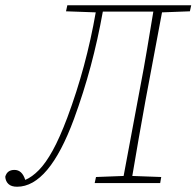

<svg xmlns="http://www.w3.org/2000/svg" viewBox="-35 -696 747 730"><path d="M30 14Q8 14 -3 3.5Q-14 -7 -15 -24Q-8 -50 20 -50Q49 -50 61 -12Q87 -23 113 -49.5Q139 -76 165.5 -124Q192 -172 221 -249Q293 -442 329 -649L216 -653L221 -676H692L687 -653L581 -649L518 -313Q505 -242 492.5 -170Q480 -98 468 -27L578 -23L574 0H325L330 -23L435 -27L498 -364Q512 -436 524 -508Q536 -580 548 -652H356Q337 -546 310 -445Q283 -344 246 -243Q151 14 30 14Z"/></svg>

Font: Source Serif 4 SmText ExtraLight
Style: Italic
Weight: 200
Italic angle: -12°
Designer: Frank Grießhammer
Foundry: Adobe
Version: Version 4.005;hotconv 1.1.0;makeotfexe 2.6.0